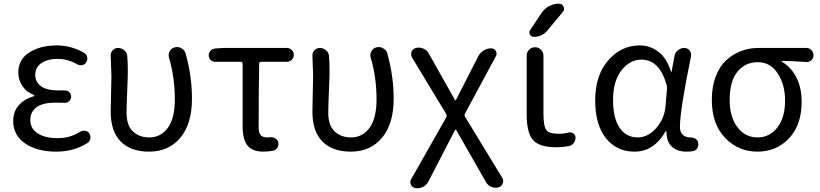

<svg xmlns="http://www.w3.org/2000/svg" viewBox="-20 -800 4394 1029"><path d="M281.2 12.7Q178.7 12.7 114.7 -31.2Q50.8 -75.2 50.8 -150.4Q50.8 -203.1 81.5 -236.8Q112.3 -270.5 161.1 -284.2Q164.1 -285.2 164.1 -287.6Q164.1 -290 162.1 -291Q122.1 -305.7 100.1 -338.9Q78.1 -372.1 78.1 -411.1Q78.1 -481.4 137.2 -519Q196.3 -556.6 285.2 -556.6Q361.3 -556.6 431.6 -516.6Q444.3 -508.8 447.3 -494.1Q450.2 -479.5 442.4 -466.8Q435.5 -454.1 420.9 -451.2Q406.2 -448.2 394.5 -455.1Q343.8 -484.4 288.1 -484.4Q235.4 -484.4 202.1 -461.9Q168.9 -439.5 168.9 -399.4Q168.9 -360.4 199.7 -337.9Q230.5 -315.4 293.9 -315.4Q309.6 -315.4 325.2 -315.4Q339.8 -316.4 350.6 -306.6Q361.3 -296.9 361.3 -282.7Q361.3 -268.6 350.6 -258.3Q339.8 -248 325.2 -249Q300.8 -250 277.3 -250Q210.9 -250 176.8 -226.1Q142.6 -202.1 142.6 -156.7Q142.6 -111.3 181.6 -85.4Q220.7 -59.6 290 -59.6Q355.5 -59.6 409.2 -93.8Q421.9 -101.6 436.5 -99.1Q451.2 -96.7 459 -85Q464.8 -75.2 464.8 -64.5Q464.8 -60.5 463.9 -56.6Q460.9 -41 448.2 -33.2Q376 12.7 281.2 12.7Z M779.3 12.7Q680.7 12.7 627 -41.5Q573.2 -95.7 573.2 -202.1Q573.2 -234.4 575.2 -298.3Q577.1 -362.3 577.1 -393.6L573.2 -502.9Q573.2 -518.6 583 -529.3Q594.7 -543 612.3 -543Q631.8 -543 646.5 -530.3Q661.1 -517.6 662.1 -499Q665 -468.8 665 -416Q665 -386.7 661.6 -308.6Q658.2 -230.5 658.2 -196.3Q658.2 -127.9 692.4 -95.7Q726.6 -63.5 780.3 -63.5Q841.8 -63.5 879.4 -114.7Q917 -166 917 -267.6Q917 -385.7 885.7 -491.2Q883.8 -498 883.8 -503.9Q883.8 -515.6 889.6 -525.4Q898.4 -542 916 -545.9Q922.9 -547.9 928.7 -547.9Q941.4 -547.9 952.1 -541Q969.7 -532.2 974.6 -513.7Q1008.8 -392.6 1008.8 -271.5Q1008.8 -135.7 946.3 -61.5Q883.8 12.7 779.3 12.7Z M1391.6 12.7Q1332 12.7 1306.2 -20.5Q1280.3 -53.7 1280.3 -122.1V-459Q1280.3 -468.8 1270.5 -468.8H1132.8Q1118.2 -468.8 1108.4 -479Q1098.6 -489.3 1098.6 -503.9Q1098.6 -517.6 1108.4 -528.3Q1118.2 -539.1 1132.8 -540L1176.8 -543H1517.6Q1532.2 -543 1543.5 -532.2Q1554.7 -521.5 1554.7 -505.9Q1554.7 -490.2 1543.5 -479.5Q1532.2 -468.8 1517.6 -468.8H1378.9Q1369.1 -468.8 1369.1 -459Q1366.2 -339.8 1366.2 -116.2Q1366.2 -87.9 1377.4 -75.7Q1388.7 -63.5 1411.1 -63.5Q1419.9 -63.5 1429.7 -64.5Q1444.3 -65.4 1456.5 -57.6Q1468.8 -49.8 1471.7 -36.1Q1474.6 -20.5 1466.3 -7.8Q1458 4.9 1443.4 7.8Q1417 12.7 1391.6 12.7Z M1860.4 12.7Q1761.7 12.7 1708 -41.5Q1654.3 -95.7 1654.3 -202.1Q1654.3 -234.4 1656.2 -298.3Q1658.2 -362.3 1658.2 -393.6L1654.3 -502.9Q1654.3 -518.6 1664.1 -529.3Q1675.8 -543 1693.4 -543Q1712.9 -543 1727.5 -530.3Q1742.2 -517.6 1743.2 -499Q1746.1 -468.8 1746.1 -416Q1746.1 -386.7 1742.7 -308.6Q1739.3 -230.5 1739.3 -196.3Q1739.3 -127.9 1773.4 -95.7Q1807.6 -63.5 1861.3 -63.5Q1922.9 -63.5 1960.4 -114.7Q1998 -166 1998 -267.6Q1998 -385.7 1966.8 -491.2Q1964.8 -498 1964.8 -503.9Q1964.8 -515.6 1970.7 -525.4Q1979.5 -542 1997.1 -545.9Q2003.9 -547.9 2009.8 -547.9Q2022.5 -547.9 2033.2 -541Q2050.8 -532.2 2055.7 -513.7Q2089.8 -392.6 2089.8 -271.5Q2089.8 -135.7 2027.3 -61.5Q1964.8 12.7 1860.4 12.7Z M2275.4 173.8Q2265.6 192.4 2246.1 202.1Q2232.4 209 2216.8 209Q2211.9 209 2207 208Q2190.4 206.1 2182.6 190.4Q2178.7 183.6 2178.7 175.8Q2178.7 168 2183.6 160.2L2372.1 -171.9Q2376 -180.7 2371.1 -189.5L2188.5 -491.2Q2183.6 -500 2183.6 -508.8Q2183.6 -515.6 2185.5 -522.5Q2192.4 -538.1 2209 -543Q2217.8 -544.9 2224.6 -544.9Q2236.3 -544.9 2248 -540Q2267.6 -532.2 2277.3 -514.6L2418 -264.6Q2418.9 -262.7 2421.4 -262.7Q2423.8 -262.7 2423.8 -264.6L2543 -498Q2552.7 -517.6 2571.8 -529.3Q2590.8 -541 2612.3 -541Q2628.9 -541 2637.2 -526.9Q2645.5 -512.7 2637.7 -499L2471.7 -190.4Q2467.8 -181.6 2472.7 -173.8L2671.9 153.3Q2676.8 161.1 2676.8 169.9Q2676.8 176.8 2673.8 183.6Q2668 199.2 2651.4 204.1Q2643.6 206.1 2635.7 206.1Q2624 206.1 2612.3 201.2Q2593.8 193.4 2584 174.8L2424.8 -103.5Q2423.8 -104.5 2421.4 -104.5Q2418.9 -104.5 2418.9 -103.5Z M2882.8 -731.4Q2898.4 -753.9 2922.9 -767.1Q2947.3 -780.3 2975.6 -780.3Q2992.2 -780.3 3000 -764.6Q3002.9 -757.8 3002.9 -752Q3002.9 -743.2 2996.1 -735.4L2913.1 -635.7Q2884.8 -602.5 2840.8 -602.5Q2827.1 -602.5 2820.3 -614.7Q2813.5 -627 2821.3 -638.7ZM2892.6 -192.4Q2892.6 -123 2908.2 -103Q2923.8 -83 2974.6 -83Q3001 -83 3028.3 -89.8Q3042 -92.8 3053.2 -84.5Q3064.5 -76.2 3064.5 -62.5Q3064.5 -51.8 3059.6 -41.5Q3054.7 -31.2 3046.4 -24.9Q3038.1 -18.6 3027.3 -16.6Q2994.1 -10.7 2961.9 -10.7Q2872.1 -10.7 2837.4 -48.8Q2802.7 -86.9 2802.7 -185.5V-502Q2802.7 -520.5 2815.9 -533.7Q2829.1 -546.9 2847.7 -546.9Q2866.2 -546.9 2879.4 -533.7Q2892.6 -520.5 2892.6 -502Z M3379.9 12.7Q3285.2 12.7 3227.5 -59.1Q3169.9 -130.9 3169.9 -261.7Q3169.9 -396.5 3239.7 -476.6Q3309.6 -556.6 3408.2 -556.6Q3463.9 -556.6 3508.8 -522.5Q3553.7 -488.3 3576.2 -415Q3576.2 -414.1 3577.6 -414.1Q3579.1 -414.1 3579.1 -415L3594.7 -499Q3597.7 -517.6 3612.8 -530.3Q3627.9 -543 3647.5 -543Q3665 -543 3675.8 -529.3Q3683.6 -519.5 3683.6 -506.8Q3683.6 -502.9 3683.6 -499Q3624 -210 3624 -119.1Q3624 -91.8 3639.2 -77.6Q3654.3 -63.5 3677.7 -63.5Q3679.7 -63.5 3680.7 -63.5Q3695.3 -63.5 3707.5 -56.2Q3719.7 -48.8 3721.7 -35.2Q3722.7 -31.2 3722.7 -26.4Q3722.7 -16.6 3717.8 -6.8Q3710 6.8 3695.3 9.8Q3678.7 12.7 3659.2 12.7Q3609.4 12.7 3580.6 -14.2Q3551.8 -41 3551.8 -94.7Q3551.8 -96.7 3549.8 -96.7Q3547.9 -96.7 3546.9 -95.7Q3485.4 12.7 3379.9 12.7ZM3398.4 -63.5Q3452.1 -63.5 3496.6 -113.3Q3541 -163.1 3546.9 -232.4L3554.7 -325.2Q3554.7 -335 3552.7 -344.7Q3514.6 -480.5 3418 -480.5Q3355.5 -480.5 3310.5 -422.9Q3265.6 -365.2 3265.6 -262.7Q3265.6 -168 3300.3 -115.7Q3335 -63.5 3398.4 -63.5Z M4039.1 12.7Q3936.5 12.7 3865.7 -61.5Q3794.9 -135.7 3794.9 -264.6Q3794.9 -334 3815.4 -388.7Q3835.9 -443.4 3871.1 -476.1Q3906.2 -508.8 3950.2 -525.9Q3994.1 -543 4043 -543H4300.8Q4317.4 -543 4328.6 -531.7Q4339.8 -520.5 4339.8 -503.9Q4339.8 -488.3 4328.6 -477.5Q4317.4 -466.8 4301.8 -467.8Q4233.4 -472.7 4170.9 -473.6Q4168.9 -473.6 4168.9 -471.7Q4168.9 -469.7 4170.9 -468.8Q4220.7 -439.5 4248.5 -384.3Q4276.4 -329.1 4276.4 -253.9Q4276.4 -130.9 4209 -59.1Q4141.6 12.7 4039.1 12.7ZM4040 -63.5Q4105.5 -63.5 4146.5 -117.2Q4187.5 -170.9 4187.5 -260.7Q4187.5 -346.7 4147.9 -406.7Q4108.4 -466.8 4041 -466.8Q3973.6 -466.8 3932.1 -415.5Q3890.6 -364.3 3890.6 -264.6Q3890.6 -172.9 3932.1 -118.2Q3973.6 -63.5 4040 -63.5Z"/></svg>

Font: Gen Jyuu GothicX Regular
Style: Regular
Weight: 400
Designer: [Source Han Sans]
Ryoko NISHIZUKA  (kana & ideographs); Paul D. Hunt (Latin, Greek & Cyrillic); Wenlong ZHANG  (bopomofo
Version: Version 1.002.20150607